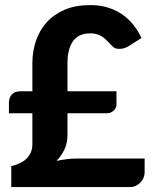

<svg xmlns="http://www.w3.org/2000/svg" viewBox="-20 -754 620 774"><path d="M16 -341Q16 -359.5 27.5 -372.8Q39 -386 62 -386H110.5V-499.5Q110.5 -546.5 124.8 -589Q139 -631.5 168 -663.8Q197 -696 240.8 -714.8Q284.5 -733.5 344 -733.5Q384 -733.5 416.2 -723.2Q448.5 -713 473.8 -695.2Q499 -677.5 518 -653.2Q537 -629 550.5 -601L495.5 -566Q478.5 -557 462.5 -557Q460.5 -557 450.8 -557.8Q441 -558.5 426.5 -574.5Q417 -585 408.2 -593.2Q399.5 -601.5 390 -607.5Q380.5 -613.5 369.2 -616.5Q358 -619.5 344 -619.5Q297 -619.5 274.5 -588.2Q252 -557 252 -500V-386H449.5V-332.5Q449.5 -326 446.8 -319.8Q444 -313.5 438.8 -308.5Q433.5 -303.5 426.5 -300.5Q419.5 -297.5 411 -297.5H252V-209Q252 -177.5 240.2 -152.2Q228.5 -127 208 -105.5Q228 -109.5 248 -112.2Q268 -115 289 -115H563V-58Q563 -48 558.8 -37.5Q554.5 -27 546.8 -18.8Q539 -10.5 528.2 -5.2Q517.5 0 504 0H25.5V-84.5Q42 -88 57.5 -95Q73 -102 84.8 -112.5Q96.5 -123 103.5 -138Q110.5 -153 110.5 -172.5V-297.5H16Z"/></svg>

Font: Lato
Style: Regular
Weight: 800
Designer: Lukasz Dziedzic with Adam Twardoch and Botio Nikoltchev
Foundry: tyPoland Lukasz Dziedzic
Version: Version 2.015; 2015-08-06; http://www.latofonts.com/; ttfaut